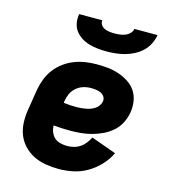

<svg xmlns="http://www.w3.org/2000/svg" viewBox="-111 -829 822 927"><g transform="rotate(15 300.0 -366.0)"><path d="M267 8Q234 8 201.5 2.5Q169 -3 141 -17Q113 -31 91.5 -54Q70 -77 59 -106Q48 -135 47 -168.5Q46 -202 52 -235L68 -335Q73 -363 83.5 -390Q94 -417 112 -440.5Q130 -464 154 -481.5Q178 -499 205.5 -509.5Q233 -520 261 -524Q289 -528 316 -528Q345 -528 373 -525Q401 -522 427 -513Q453 -504 476 -489Q499 -474 513.5 -452Q528 -430 532.5 -402Q537 -374 532 -345Q528 -319 515 -293Q502 -267 480.5 -248Q459 -229 432.5 -216.5Q406 -204 379.5 -197Q353 -190 326 -187.5Q299 -185 272 -185Q252 -185 231.5 -186Q211 -187 190 -189Q190 -172 196.5 -156Q203 -140 214.5 -129.5Q226 -119 243 -114.5Q260 -110 278 -110Q294 -110 310.5 -114Q327 -118 341.5 -127.5Q356 -137 367 -151Q378 -165 386 -181L511 -136Q495 -102 468 -73.5Q441 -45 408 -26Q375 -7 339 0.5Q303 8 267 8ZM273 -303Q284 -303 295.5 -304Q307 -305 318.5 -307Q330 -309 341.5 -313Q353 -317 363.5 -324Q374 -331 381 -341Q388 -351 390 -363Q392 -376 385 -386.5Q378 -397 366.5 -402Q355 -407 342.5 -408.5Q330 -410 317 -410Q298 -410 279 -404Q260 -398 244.5 -384.5Q229 -371 221 -353Q213 -335 210 -316L209 -307Q224 -305 240.5 -304Q257 -303 273 -303ZM343 -600Q320 -600 298 -602.5Q276 -605 255.5 -611Q235 -617 217 -628.5Q199 -640 186.5 -656.5Q174 -673 170 -695Q166 -717 170 -740H286Q284 -727 291 -717Q298 -707 309 -702Q320 -697 333 -695.5Q346 -694 359 -694Q372 -694 385 -695.5Q398 -697 411 -702Q424 -707 434 -717Q444 -727 446 -740H562Q558 -717 547 -695Q536 -673 518.5 -656.5Q501 -640 479 -628.5Q457 -617 434.5 -611Q412 -605 389 -602.5Q366 -600 343 -600Z"/></g></svg>

Font: Iosevka Heavy Extended
Style: Italic
Weight: 900
Width: 7
Italic angle: -9°
Monospace: yes
Designer: Belleve Invis
Foundry: Belleve Invis
Version: Version 32.5.0; ttfautohint (v1.8.4)